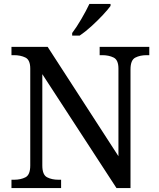

<svg xmlns="http://www.w3.org/2000/svg" viewBox="-20 -951 803 971"><path d="M38 0V-42H51Q85 -42 109 -54.5Q133 -67 133 -114V-604Q133 -648 108.5 -660Q84 -672 51 -672H38V-714H221L579 -161V-604Q579 -648 554.5 -660Q530 -672 497 -672H484V-714H735V-672H722Q688 -672 664 -659.5Q640 -647 640 -600V0H569L194 -576V-114Q194 -67 218 -54.5Q242 -42 276 -42H289V0ZM345 -784Q367 -813 391.5 -855Q416 -897 432 -931H539V-921Q527 -904 500 -875Q473 -846 441.5 -817.5Q410 -789 383 -771H345Z"/></svg>

Font: Noto Serif Grantha
Style: Regular
Weight: 400
Designer: Monotype Design Team
Foundry: Monotype Imaging Inc.
Version: Version 2.004; ttfautohint (v1.8.4.7-5d5b)